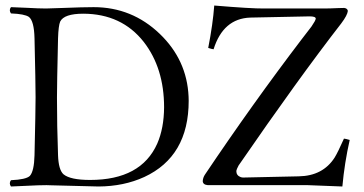

<svg xmlns="http://www.w3.org/2000/svg" viewBox="-20 -676 1329 701"><path d="M1230 4.9Q1229.5 4.9 1103.5 0H738.8Q720.7 -1.5 720.2 -15.1Q721.2 -27.8 728 -38.1Q901.9 -296.9 1081.1 -532.2Q1101.1 -558.6 1117.2 -579.1Q1132.3 -601.1 1132.8 -607.9Q1132.8 -616.2 1110.8 -616.2Q1109.9 -616.2 1108.9 -616.2L894 -611.8Q794.9 -608.4 759.8 -496.1Q753.9 -496.6 740.2 -501Q757.3 -588.4 762.2 -655.8Q897.9 -644.5 942.9 -645H1164.1Q1182.6 -645 1215.8 -646.5Q1232.4 -647 1236.8 -647Q1248.5 -645.5 1250 -636.2Q1248.5 -620.6 1226.1 -590.8Q1070.3 -390.1 851.1 -71.8Q843.3 -57.1 842.8 -51.8Q842.8 -35.2 858.9 -29.3Q863.3 -27.8 868.2 -27.8L1070.8 -32.2Q1158.7 -33.7 1201.7 -100.6Q1213.4 -119.6 1235.8 -169.9Q1242.2 -169.4 1256.8 -165Q1237.8 -81.1 1230 4.9ZM191.9 -108.9Q193.8 -55.7 211.9 -39.6Q236.8 -19 309.1 -19Q495.1 -19 554.2 -151.9Q578.6 -208 579.1 -284.2Q579.1 -427.2 504.9 -522.9Q424.3 -625.5 284.2 -626Q213.9 -626 199.7 -597.2Q193.4 -582.5 191.9 -536.1Q188 -367.2 188 -319.8Q188 -217.3 191.9 -108.9ZM147.9 -645Q164.1 -645 210.9 -647Q283.7 -649.9 321.8 -649.9Q461.9 -649.9 563.5 -552.2Q662.6 -457 668.5 -323.2Q668.9 -315.4 668.9 -308.1Q668.9 -105 506.8 -29.8Q432.1 4.4 339.8 4.9Q329.6 4.9 165.5 0.5Q156.2 0.5 149.9 0Q121.6 0 77.1 2.4Q41 4.4 20 4.9Q11.7 -6.8 20 -18.1Q75.2 -20.5 88.9 -33.7Q104.5 -50.8 106 -108.9Q109.9 -275.4 109.9 -320.8Q109.9 -371.6 106 -536.1Q104.5 -599.6 85.4 -614.3Q69.8 -625 20 -627Q11.7 -638.7 20 -649.9Q42.5 -649.4 77.6 -647.5Q121.1 -645 147.9 -645Z"/></svg>

Font: Linux Libertine Display O
Style: Regular
Weight: 400
Designer: Philipp H. Poll
Foundry: Philipp H. Poll
Version: Version 5.0.9